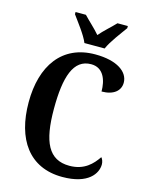

<svg xmlns="http://www.w3.org/2000/svg" viewBox="-136 -1015 859 1110"><g transform="rotate(15 293.0 -460.5)"><path d="M271 -771H392C411 -816 461 -880 488 -918V-931H426C402 -905 357 -866 331 -835C305 -866 261 -905 237 -931H175V-918C202 -880 253 -816 271 -771ZM347 10C503 10 550 -65 550 -119C550 -134 544 -151 536 -159C505 -113 459 -63 370 -63C245 -63 199 -161 199 -358C199 -550 235 -663 341 -663C416 -663 439 -592 439 -526C512 -526 550 -561 550 -608C550 -672 482 -724 349 -724C151 -724 48 -576 48 -358C48 -137 148 10 347 10Z"/></g></svg>

Font: Noto Serif Armenian Condensed
Style: Bold
Weight: 700
Width: 3
Designer: Monotype Design Team
Foundry: Monotype Imaging Inc.
Version: Version 2.008